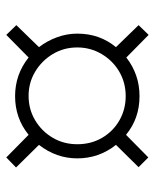

<svg xmlns="http://www.w3.org/2000/svg" viewBox="39 -659 493 611"><g transform="rotate(-90 285.5 -353.5)"><path d="M87 -354Q87 -421 130 -476L58 -549L90 -580L162 -509Q215 -552 285 -552Q354 -552 408 -509L480 -580L511 -548L441 -476Q461 -450 472.5 -418.5Q484 -387 484 -354Q484 -283 441 -231L511 -159L480 -127L408 -198Q354 -156 285 -156Q214 -156 162 -199L90 -128L59 -159L130 -231Q87 -285 87 -354ZM132 -354Q132 -310 152.5 -275Q173 -240 208 -220Q243 -200 285 -200Q328 -200 363 -220.5Q398 -241 419 -276.5Q440 -312 440 -354Q440 -397 419 -432Q398 -467 363 -488Q328 -509 286 -509Q243 -509 208 -488Q173 -467 152.5 -432Q132 -397 132 -354Z"/></g></svg>

Font: RS Noto Sans Light
Style: Regular
Weight: 300
Designer: Monotype Design Team
Foundry: Monotype Imaging Inc.
Version: Version 3.10